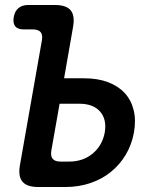

<svg xmlns="http://www.w3.org/2000/svg" viewBox="-20 -750 640 770"><path d="M237 -436H318Q372 -436 413 -420.5Q454 -405 480 -377Q506 -349 516 -308.5Q526 -268 517 -218Q508 -169 484 -129Q460 -89 424 -60Q388 -31 341.5 -15.5Q295 0 242 0H133Q88 0 70 -21.5Q52 -43 60 -88L148 -588Q152 -610 143 -621Q134 -632 112 -632H76Q51 -632 41 -644.5Q31 -657 35 -681Q39 -705 54 -717.5Q69 -730 93 -730H200Q246 -730 263.5 -708.5Q281 -687 273 -642ZM186 -147Q182 -125 191 -113.5Q200 -102 222 -102H257Q313 -102 351.5 -134Q390 -166 400 -218Q409 -271 381.5 -302.5Q354 -334 298 -334H219Z"/></svg>

Font: Maple Mono NL SemiBold
Style: Italic
Weight: 600
Italic angle: -10°
Monospace: yes
Designer: subframe7536
Version: Version 7.000